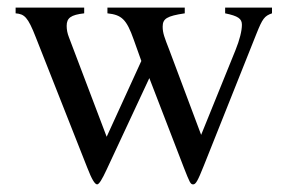

<svg xmlns="http://www.w3.org/2000/svg" viewBox="-20 -470 762 504"><path d="M694 -450H571V-435C605 -428 615 -421 615 -405C615 -389 609 -365 598 -338L508 -116L424 -340C412 -371 407 -383 407 -400C407 -421 418 -428 465 -435V-450H262V-435C299 -431 312 -420 331 -366L351 -310L260 -111L161 -372C157 -382 155 -392 155 -402C155 -423 166 -431 201 -435V-450H21V-435C44 -433 53 -426 74 -372L209 -30C221 1 229 14 235 14C240 14 248 1 260 -25L372 -265L463 -29C478 9 480 14 487 14C494 14 499 5 515 -35L653 -381C669 -421 674 -428 694 -435Z"/></svg>

Font: XITS Math
Style: Regular
Weight: 400
Designer: MicroPress Inc., with final additions and corrections provided by Coen Hoffman, Elsevier (retired)
Version: Version 1.302